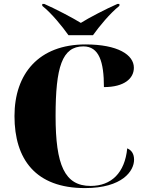

<svg xmlns="http://www.w3.org/2000/svg" viewBox="-20 -951 748 981"><path d="M330 -771H455C487 -816 542 -883 590 -921V-931H580C521 -905 434 -860 393 -834C351 -860 265 -905 206 -931H196V-921C244 -883 298 -816 330 -771ZM414 10C606 10 665 -78 665 -135C665 -165 652 -184 630 -193C618 -68 549 -1 443 -1C310 -1 264 -108 264 -358C264 -608 297 -714 406 -714C486 -714 511 -636 511 -506C615 -506 664 -550 664 -605C664 -671 582 -724 417 -724C178 -724 54 -574 54 -358C54 -137 162 10 414 10Z"/></svg>

Font: Noto Serif Display Black
Style: Regular
Weight: 900
Designer: Monotype Design Team
Foundry: Monotype Imaging Inc.
Version: Version 2.009